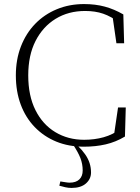

<svg xmlns="http://www.w3.org/2000/svg" viewBox="-20 -708 690 945"><path d="M332 217Q316 217 301 213.5Q286 210 272 206L277 185Q291 187 302.5 189Q314 191 323 191Q354 191 370.5 175Q387 159 387 131Q387 99 375.5 69.5Q364 40 337 0H361L362 9Q384 30 399 51.5Q414 73 421 95Q428 117 428 141Q428 173 403 195Q378 217 332 217ZM393 14Q318 14 257 -11Q196 -36 151 -82.5Q106 -129 82 -193.5Q58 -258 58 -337Q58 -415 83 -479.5Q108 -544 153 -590.5Q198 -637 259.5 -662.5Q321 -688 394 -688Q449 -688 495.5 -675.5Q542 -663 587 -637L591 -495H553L532 -641L569 -632V-596Q527 -627 488 -640.5Q449 -654 399 -654Q317 -654 254 -615.5Q191 -577 155 -506.5Q119 -436 119 -337Q119 -237 154.5 -166Q190 -95 252.5 -57.5Q315 -20 394 -20Q445 -20 490 -32.5Q535 -45 574 -74V-42L540 -36L561 -179H599L595 -36Q550 -9 500.5 2.5Q451 14 393 14Z"/></svg>

Font: Source Serif 4 18pt Light
Style: Regular
Weight: 300
Designer: Frank Grießhammer
Foundry: Adobe Systems Incorporated
Version: Version 4.004;hotconv 1.0.116;makeotfexe 2.5.65601